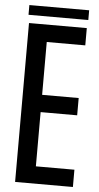

<svg xmlns="http://www.w3.org/2000/svg" viewBox="-60 -926 498 963"><g transform="rotate(5 189.5 -445.0)"><path d="M54 0V-800H345V-713H151V-447H335V-360H151V-87H345V0ZM48 -841V-890H349V-841Z"/></g></svg>

Font: Big Shoulders Text SemiBold
Style: Regular
Weight: 600
Designer: Patric King
Foundry: XO Type Co
Version: Version 1.000; ttfautohint (v1.8.2)